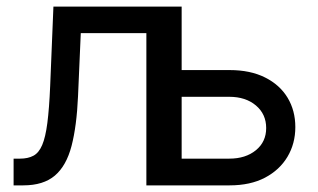

<svg xmlns="http://www.w3.org/2000/svg" viewBox="-20 -559 958 579"><path d="M21 0V-80.6H40.5Q64.5 -80.6 80.8 -89.4Q97.2 -98.1 107.2 -121.6Q117.2 -145 122.8 -188.2Q128.4 -231.4 131.3 -299.8L141.1 -539.1H508.3V0H421.4V-459H223.6L215.3 -269Q211.4 -179.2 195.8 -119.1Q180.2 -59.1 145.5 -29.5Q110.8 0 50.3 0ZM514.6 -347.7H672.4Q734.9 -347.7 779.3 -325.4Q823.7 -303.2 847.2 -264.4Q870.6 -225.6 870.6 -175.8Q870.6 -126 846.9 -86.2Q823.2 -46.4 779.1 -23.2Q734.9 0 672.4 0H440.9V-539.1H527.8V-80.6H671.4Q720.7 -80.6 751.7 -106Q782.7 -131.3 782.7 -172.9Q782.7 -214.8 751.7 -241Q720.7 -267.1 671.4 -267.1H514.6Z"/></svg>

Font: Inter 18pt
Style: Regular
Weight: 400
Designer: Rasmus Andersson
Foundry: rsms
Version: Version 4.001;git-66647c0bb